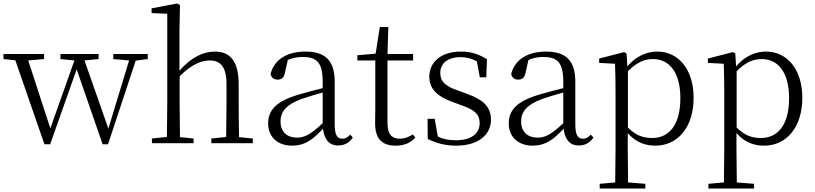

<svg xmlns="http://www.w3.org/2000/svg" viewBox="-24 -822 4675 1102"><path d="M626 -483 717 -475 598 -84 461 -475 542 -483V-512H323V-483L403 -475L265 -85L138 -475L229 -483V-512H-4V-483L64 -476L231 6H264L416 -424L565 6H596L755 -474L824 -483V-512H626Z M1273 0H1427V-27L1348 -35C1347 -90 1346 -172 1346 -227V-337C1346 -474 1295 -526 1209 -526C1142 -526 1073 -493 1006 -416V-639L1009 -793L993 -802L846 -774V-747L936 -743V-227L934 -36L848 -27V0H1087V-27L1009 -35L1007 -227V-384C1076 -455 1136 -475 1180 -475C1240 -475 1276 -440 1276 -339V-227L1274 -36L1189 -27V0Z M1917 13C1952 13 1981 -2 2001 -33L1986 -49C1970 -32 1958 -26 1941 -26C1912 -26 1897 -45 1897 -111V-354C1897 -476 1841 -526 1729 -526C1622 -526 1550 -479 1529 -398C1533 -377 1547 -365 1569 -365C1592 -365 1607 -376 1612 -407L1628 -478C1657 -490 1685 -495 1712 -495C1792 -495 1828 -466 1828 -354V-316C1783 -305 1734 -292 1690 -279C1562 -241 1515 -190 1515 -114C1515 -31 1575 14 1652 14C1724 14 1769 -18 1830 -83C1837 -23 1864 13 1917 13ZM1828 -115C1762 -52 1724 -32 1682 -32C1624 -32 1586 -64 1586 -126C1586 -179 1618 -221 1704 -253C1741 -266 1785 -279 1828 -291Z M2247 14C2296 14 2333 -2 2360 -33L2346 -50C2319 -35 2299 -26 2269 -26C2224 -26 2200 -53 2200 -116V-475H2347V-512H2200L2205 -667H2156L2132 -514L2027 -505V-475H2130V-201C2130 -165 2129 -146 2129 -115C2129 -28 2166 14 2247 14Z M2594 14C2727 14 2794 -53 2794 -135C2794 -204 2756 -248 2655 -284L2606 -302C2534 -326 2503 -353 2503 -403C2503 -456 2542 -494 2620 -494C2652 -494 2682 -487 2713 -470L2730 -378H2767L2771 -482C2722 -512 2680 -526 2621 -526C2505 -526 2440 -463 2440 -382C2440 -309 2490 -267 2570 -238L2621 -219C2703 -192 2729 -164 2729 -115C2729 -57 2683 -17 2593 -17C2550 -17 2518 -24 2489 -38L2471 -140H2430L2431 -24C2485 1 2531 14 2594 14Z M3298 13C3333 13 3362 -2 3382 -33L3367 -49C3351 -32 3339 -26 3322 -26C3293 -26 3278 -45 3278 -111V-354C3278 -476 3222 -526 3110 -526C3003 -526 2931 -479 2910 -398C2914 -377 2928 -365 2950 -365C2973 -365 2988 -376 2993 -407L3009 -478C3038 -490 3066 -495 3093 -495C3173 -495 3209 -466 3209 -354V-316C3164 -305 3115 -292 3071 -279C2943 -241 2896 -190 2896 -114C2896 -31 2956 14 3033 14C3105 14 3150 -18 3211 -83C3218 -23 3245 13 3298 13ZM3209 -115C3143 -52 3105 -32 3063 -32C3005 -32 2967 -64 2967 -126C2967 -179 2999 -221 3085 -253C3122 -266 3166 -279 3209 -291Z M3737 14C3866 14 3957 -91 3957 -261C3957 -422 3871 -526 3749 -526C3690 -526 3627 -501 3577 -441L3572 -515L3559 -523L3415 -486V-461L3506 -456C3508 -406 3509 -351 3509 -282V30L3507 225L3418 233V260H3680V233L3581 225L3579 30V-58C3627 -3 3683 14 3737 14ZM3580 -413C3633 -467 3678 -483 3724 -483C3816 -483 3881 -409 3881 -259C3881 -94 3808 -30 3720 -30C3668 -30 3626 -44 3580 -90Z M4361 14C4490 14 4581 -91 4581 -261C4581 -422 4495 -526 4373 -526C4314 -526 4251 -501 4201 -441L4196 -515L4183 -523L4039 -486V-461L4130 -456C4132 -406 4133 -351 4133 -282V30L4131 225L4042 233V260H4304V233L4205 225L4203 30V-58C4251 -3 4307 14 4361 14ZM4204 -413C4257 -467 4302 -483 4348 -483C4440 -483 4505 -409 4505 -259C4505 -94 4432 -30 4344 -30C4292 -30 4250 -44 4204 -90Z"/></svg>

Font: Noto Serif CJK HK Light
Style: Regular
Weight: 300
Designer: Ryoko NISHIZUKA 西塚涼子 (kana & ideographs); Frank Grießhammer (Latin, Greek & Cyrillic); Wenlong ZHANG 张文龙 (bopomofo); San
Foundry: Adobe
Version: Version 2.001;hotconv 1.1.0;makeotfexe 2.6.0